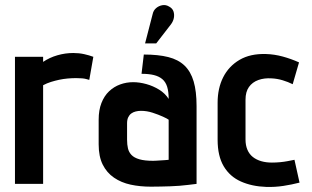

<svg xmlns="http://www.w3.org/2000/svg" viewBox="-20 -725 1232 757"><path d="M332 -410 348 -501Q332 -507 312 -511.5Q292 -516 269 -516Q237 -516 206 -507Q175 -498 150 -481V-501H39V0H150V-389Q165 -397 181 -402Q197 -407 213.5 -410.5Q230 -414 247 -415.5Q264 -417 280 -417Q307 -417 319.5 -413.5Q332 -410 332 -410Z M654 -629Q663 -641 665.5 -654.5Q668 -668 664 -680Q660 -692 647 -699Q634 -707 620 -704.5Q606 -702 595.5 -693Q585 -684 582 -670L552 -554H596ZM645 -335Q631 -357 607.5 -371.5Q584 -386 557 -393.5Q530 -401 505 -401Q478 -401 453.5 -392Q429 -383 410 -365Q391 -347 380 -319Q369 -291 369 -253V-156Q369 -108 385 -76Q401 -44 429.5 -24.5Q458 -5 495 3Q532 11 575 11Q595 11 614 10.5Q633 10 651.5 9.5Q670 9 687.5 7.5Q705 6 722 4Q739 2 755 0V-307Q755 -365 743.5 -404Q732 -443 707.5 -466.5Q683 -490 643.5 -500Q604 -510 547 -510L538 -434Q567 -434 587 -429Q607 -424 620 -413Q633 -402 639 -383Q645 -364 645 -335ZM645 -253V-95Q645 -95 640.5 -94.5Q636 -94 628.5 -93.5Q621 -93 612.5 -92.5Q604 -92 596.5 -91.5Q589 -91 584 -91Q550 -91 529.5 -97Q509 -103 498.5 -114Q488 -125 484.5 -140Q481 -155 481 -174V-239Q481 -253 485.5 -262.5Q490 -272 497.5 -277.5Q505 -283 515 -285.5Q525 -288 536 -288Q559 -288 582 -280.5Q605 -273 622.5 -265Q640 -257 645 -253Z M1134 -393 1159 -479Q1128 -493 1095 -502Q1062 -511 1029 -512Q967 -514 924.5 -489Q882 -464 860 -420.5Q838 -377 838 -320V-174Q838 -110 862 -69.5Q886 -29 929.5 -9.5Q973 10 1030 12Q1064 13 1097 8Q1130 3 1161 -5L1141 -95Q1141 -95 1133.5 -93.5Q1126 -92 1113 -89.5Q1100 -87 1084 -85.5Q1068 -84 1052 -84Q1029 -84 1010 -89.5Q991 -95 977 -106Q963 -117 955.5 -134.5Q948 -152 948 -175V-332Q948 -363 961.5 -382Q975 -401 998.5 -409.5Q1022 -418 1051 -416Q1073 -415 1094.5 -408.5Q1116 -402 1134 -393Z"/></svg>

Font: Advent Pro
Style: Regular
Weight: 400
Designer: VivaRado, Andreas Kalpakidis
Foundry: VivaRado, Andreas Kalpakidis
Version: Version 3.000